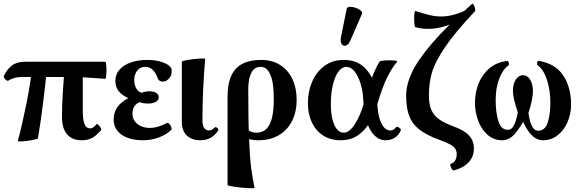

<svg xmlns="http://www.w3.org/2000/svg" viewBox="-25 -750 3149 1042"><path d="M-4.4 -337.4Q14.2 -376 40.8 -395.5Q67.4 -415 113.8 -415H545.9Q550.3 -415 552 -391.8Q553.7 -368.7 552 -345.5Q550.3 -322.3 545.9 -322.3Q481.9 -327.1 440.2 -329.6Q398.4 -332 356 -332H94.2Q69.8 -332 51 -326.4Q32.2 -320.8 20.5 -312.5Q16.6 -309.6 9.8 -314.2Q2.9 -318.8 -1.7 -325.9Q-6.3 -333 -4.4 -337.4ZM147.5 -372.6 229 -372.1Q222.2 -297.9 209 -192.9Q195.8 -87.9 181.2 0Q180.7 4.4 152.8 9.8Q125 15.1 97.9 17.1Q70.8 19 71.8 14.6Q95.2 -72.3 117.7 -183.8Q140.1 -295.4 147.5 -372.6ZM311.5 -113.8Q311.5 -174.8 315.2 -236.1Q318.8 -297.4 326.2 -388.2H424.3V-146Q424.3 -98.6 434.1 -75.9Q443.8 -53.2 463.9 -53.2Q472.7 -53.2 480.7 -58.3Q488.8 -63.5 498.5 -75.7Q501.5 -79.6 508.8 -72.8Q516.1 -65.9 521.2 -56.6Q526.4 -47.4 523.4 -43.9Q499.5 -14.6 475.1 -1.7Q450.7 11.2 419.4 11.2Q366.7 11.2 339.1 -20.8Q311.5 -52.7 311.5 -113.8Z M591.8 -101.1Q591.8 -138.2 610.6 -166.7Q629.4 -195.3 671.4 -217.3Q636.7 -233.4 618.9 -255.6Q601.1 -277.8 601.1 -311.5Q601.1 -347.2 624.3 -372.8Q647.5 -398.4 686.8 -411.6Q726.1 -424.8 773.9 -424.8Q822.3 -424.8 857.4 -412.1Q892.6 -399.4 903.8 -380.9Q905.8 -377.4 906.2 -372.1Q906.7 -366.7 906.7 -360.8Q906.7 -347.2 899.9 -334.7Q893.1 -322.3 882.1 -314.7Q871.1 -307.1 859.9 -307.1Q850.1 -307.1 842.8 -310.8Q835.4 -314.5 832.5 -321.8Q820.3 -355.5 803.5 -371.3Q786.6 -387.2 763.2 -387.2Q735.8 -387.2 719.7 -366.7Q703.6 -346.2 703.6 -315.9Q703.6 -290 714.1 -270.8Q724.6 -251.5 742.7 -246.6Q763.7 -254.4 786.1 -254.4Q810.1 -254.4 823.2 -245.4Q836.4 -236.3 836.4 -222.2Q836.4 -206.5 820.8 -197.3Q805.2 -188 778.3 -188Q766.1 -188 754.6 -189.9Q743.2 -191.9 733.4 -195.3Q715.3 -189 704.6 -173.1Q693.8 -157.2 693.8 -132.8Q693.8 -108.9 706.8 -91.6Q719.7 -74.2 741.5 -64.9Q763.2 -55.7 789.1 -55.7Q809.1 -55.7 830.8 -61.8Q852.5 -67.9 880.4 -82Q886.7 -85 893.8 -77.6Q900.9 -70.3 904.5 -59.8Q908.2 -49.3 904.8 -45.9Q878.4 -19.5 837.6 -4.2Q796.9 11.2 749.5 11.2Q707.5 11.2 671.6 -0.7Q635.7 -12.7 613.8 -38.1Q591.8 -63.5 591.8 -101.1Z M961.9 -89.4V-415Q961.9 -419.4 993.7 -424.8Q1025.4 -430.2 1057.1 -432.1Q1088.9 -434.1 1088.4 -429.7Q1073.7 -256.3 1073.7 -97.2Q1073.7 -70.3 1082.8 -56.2Q1091.8 -42 1108.9 -42Q1116.7 -42 1124.3 -45.9Q1131.8 -49.8 1141.6 -59.1Q1144 -61.5 1149.4 -58.8Q1154.8 -56.2 1158.2 -51Q1161.6 -45.9 1159.7 -43Q1141.6 -15.1 1118.2 -2Q1094.7 11.2 1061.5 11.2Q1017.6 11.2 989.7 -13.7Q961.9 -38.6 961.9 -89.4Z M1210 253.9V-227.1Q1210 -294.9 1230 -338.6Q1250 -382.3 1290.3 -403.6Q1330.6 -424.8 1391.6 -424.8Q1452.6 -424.8 1496.3 -396.7Q1540 -368.7 1562.5 -319.6Q1585 -270.5 1585 -209Q1585 -143.6 1560.1 -93.8Q1535.2 -43.9 1488.3 -16.4Q1441.4 11.2 1377.4 11.2Q1346.2 11.2 1315.7 2.7Q1285.2 -5.9 1260.7 -27.3L1298.3 -70.8Q1313 -47.9 1330.3 -38.8Q1347.7 -29.8 1365.7 -29.8Q1398.4 -29.8 1419.4 -49.1Q1440.4 -68.4 1450.7 -108.9Q1460.9 -149.4 1460.9 -213.4Q1460.9 -259.8 1455.1 -298.1Q1449.2 -336.4 1433.1 -361.8Q1417 -387.2 1387.7 -387.2Q1368.7 -387.2 1354 -374.8Q1339.4 -362.3 1330.8 -334Q1322.3 -305.7 1322.3 -260.7Q1322.3 -92.3 1326.9 10Q1331.5 112.3 1338.4 164.1Q1345.2 215.8 1356.4 268.6Q1357.4 272.9 1320.8 271Q1284.2 269 1247.1 263.7Q1210 258.3 1210 253.9Z M1646 -190.9Q1646 -252 1668.5 -305.4Q1690.9 -358.9 1735.1 -391.8Q1779.3 -424.8 1840.8 -424.8Q1904.3 -424.8 1944.1 -391.1Q1983.9 -357.4 2001.5 -309.1Q2019 -260.7 2021 -212.4Q2023.9 -124.5 2043.5 -83.3Q2063 -42 2094.2 -42Q2102.5 -42 2110.6 -46.6Q2118.7 -51.3 2124 -59.1Q2127 -63.5 2134 -61Q2141.1 -58.6 2146.5 -52.7Q2151.9 -46.9 2150.4 -43Q2138.7 -16.1 2117.4 -2.4Q2096.2 11.2 2067.9 11.2Q2033.2 11.2 2006.6 -15.4Q1980 -42 1964.4 -92Q1948.7 -142.1 1946.3 -210.4Q1944.3 -254.4 1932.1 -295.2Q1919.9 -335.9 1899.7 -361.6Q1879.4 -387.2 1855 -387.2Q1831.1 -387.2 1811.8 -361.3Q1792.5 -335.4 1781.5 -289.6Q1770.5 -243.7 1770.5 -186Q1770.5 -135.7 1779.8 -100.3Q1789.1 -64.9 1804.7 -47.4Q1820.3 -29.8 1839.4 -29.8Q1870.6 -29.8 1899.9 -74.5Q1929.2 -119.1 1951.2 -193.4Q1977.5 -283.7 1993.4 -327.9Q2009.3 -372.1 2034.7 -415.5Q2037.6 -419.9 2063 -421.9Q2088.4 -423.8 2111.3 -421.9Q2134.3 -419.9 2130.4 -415.5Q2098.1 -376 2074 -325.7Q2049.8 -275.4 2022.9 -185.5Q2006.8 -131.8 1983.4 -89.1Q1960 -46.4 1920.2 -17.6Q1880.4 11.2 1822.8 11.2Q1769 11.2 1729 -14.4Q1689 -40 1667.5 -85.9Q1646 -131.8 1646 -190.9ZM1825.2 -546.9 1856.4 -701.7Q1858.9 -714.8 1881.8 -712.6Q1904.8 -710.4 1924.6 -698.5Q1944.3 -686.5 1939.5 -674.8L1876.5 -530.3Q1866.2 -506.8 1852.1 -502.4Q1837.9 -498 1829.3 -511.2Q1820.8 -524.4 1825.2 -546.9Z M2421.4 138.7Q2436.5 134.8 2445.1 120.8Q2453.6 106.9 2453.6 87.4Q2453.6 69.3 2445.6 57.1Q2437.5 44.9 2418.2 33.9Q2398.9 22.9 2361.8 9.8Q2291.5 -15.6 2252.2 -45.9Q2212.9 -76.2 2196 -120.1Q2179.2 -164.1 2179.2 -231.4Q2179.2 -289.1 2210.2 -356.2Q2241.2 -423.3 2320.1 -515.4Q2398.9 -607.4 2537.6 -729.5Q2541 -732.4 2545.9 -723.6Q2550.8 -714.8 2553.2 -703.6Q2555.7 -692.4 2552.7 -689Q2442.9 -572.8 2388.7 -491.9Q2334.5 -411.1 2318.6 -354.5Q2302.7 -297.9 2302.7 -231.4Q2302.7 -185.5 2315.2 -155.5Q2327.6 -125.5 2356.2 -104Q2384.8 -82.5 2436 -64Q2475.1 -49.8 2499.5 -32.7Q2523.9 -15.6 2535.4 6.1Q2546.9 27.8 2546.9 56.2Q2546.9 85.4 2534.4 108.6Q2522 131.8 2497.6 148.7Q2473.1 165.5 2437.5 174.8Q2433.1 175.8 2427.2 167.2Q2421.4 158.7 2419.2 149.2Q2417 139.6 2421.4 138.7ZM2229.5 -602.5Q2225.1 -603.5 2223.4 -626.2Q2221.7 -648.9 2223.4 -670.4Q2225.1 -691.9 2229.5 -690.4Q2278.8 -674.8 2308.8 -667.7Q2338.9 -660.6 2369.1 -660.6Q2399.4 -660.6 2432.4 -668.7Q2465.3 -676.8 2506.8 -695.3L2513.2 -675.8Q2463.4 -633.3 2407.2 -613.3Q2351.1 -593.3 2297.9 -593.3Q2261.2 -593.3 2229.5 -602.5Z M2552.7 -191.9Q2552.7 -251 2574 -300.8Q2595.2 -350.6 2634.8 -382.1Q2674.3 -413.6 2727.5 -418.9Q2731.4 -419.4 2734.1 -414.3Q2736.8 -409.2 2737.3 -403.1Q2737.8 -397 2735.8 -395.5Q2705.1 -375.5 2685.1 -325.4Q2665 -275.4 2665 -204.6Q2665 -143.1 2679.2 -94.2Q2693.4 -45.4 2731.9 -45.4Q2751.5 -45.4 2763.9 -69.1Q2776.4 -92.8 2785.2 -140.1Q2770.5 -184.6 2764.6 -210.7Q2758.8 -236.8 2758.8 -257.8Q2758.8 -280.3 2765.4 -299.6Q2772 -318.8 2784.4 -330.3Q2796.9 -341.8 2813.5 -341.8Q2830.1 -341.8 2842.3 -329.8Q2854.5 -317.9 2860.8 -298.1Q2867.2 -278.3 2867.2 -254.9Q2867.2 -210.9 2842.8 -136.7Q2849.6 -89.8 2862.1 -65.2Q2874.5 -40.5 2895.5 -40.5Q2933.6 -40.5 2947.8 -85.9Q2961.9 -131.3 2961.9 -194.3Q2961.9 -260.3 2943.4 -316.9Q2924.8 -373.5 2892.1 -396.5Q2890.1 -397.9 2889.9 -404.1Q2889.6 -410.2 2891.4 -415.3Q2893.1 -420.4 2896 -419.9Q2985.8 -406.7 3030 -343Q3074.2 -279.3 3074.2 -181.6Q3074.2 -132.8 3055.4 -88.4Q3036.6 -43.9 3002 -16.4Q2967.3 11.2 2922.4 11.2Q2880.9 11.2 2849.4 -29.1Q2817.9 -69.3 2801.8 -122.6L2831.5 -120.1Q2801.8 -62.5 2770.8 -25.6Q2739.7 11.2 2700.2 11.2Q2654.3 11.2 2620.8 -18.6Q2587.4 -48.3 2570.1 -95.2Q2552.7 -142.1 2552.7 -191.9Z"/></svg>

Font: Junicode Two Beta VF
Style: Regular
Weight: 400
Designer: Peter S. Baker
Foundry: Briery Creek Software
Version: Version 1.031 beta; ttfautohint (v1.8.1.43-b0c9)